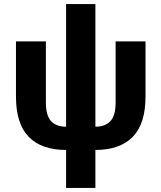

<svg xmlns="http://www.w3.org/2000/svg" viewBox="-20 -730 799 950"><path d="M307 200V12Q186 12 122.5 -52.5Q59 -117 59 -253V-525H207V-222Q207 -159 232.5 -131Q258 -103 307 -103V-710H452V-103Q501 -103 526.5 -131Q552 -159 552 -222V-525H700V-253Q700 -117 636.5 -52.5Q573 12 452 12V200Z"/></svg>

Font: Aneliza ExtraBold
Style: Regular
Weight: 800
Designer: Mike Abbink, Paul van der Laan, Pieter van Rosmalen
Foundry: Bold Monday
Version: Version 3.001;September 8, 2019;FontCreator 11.5.0.2425 64-b